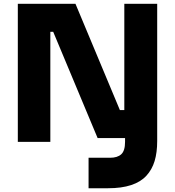

<svg xmlns="http://www.w3.org/2000/svg" viewBox="-20 -750 925 1015"><path d="M551.8 245.1H448.2V84H562Q600.6 84 620.8 65.7Q641.1 47.4 641.1 0V-20H496.1L261.2 -582H246.1V0H74.2V-730H378.9L613.8 -168H637.2V-730H811V-4.9Q811 56.2 797.4 101.3Q783.7 146.5 753.7 179.2Q723.6 211.9 673.1 228.5Q622.6 245.1 551.8 245.1Z"/></svg>

Font: Sora ExtraBold
Style: Regular
Weight: 800
Designer: Jonathan Barnbrook, Julián Moncada
Foundry: Barnbrook Fonts
Version: Version 2.000